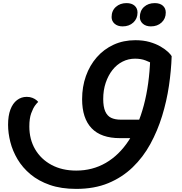

<svg xmlns="http://www.w3.org/2000/svg" viewBox="-20 -865 1173 1237"><path d="M471 352Q374 352 301 326.5Q228 301 176.5 258Q125 215 93 161Q61 107 46.5 49.5Q32 -8 32 -61Q32 -119 47 -159Q62 -199 89.5 -220Q117 -241 152 -241Q173 -241 189 -234.5Q205 -228 214.5 -220Q224 -212 226 -208Q220 -204 206.5 -186Q193 -168 181 -135Q169 -102 169 -50Q169 33 206.5 97Q244 161 312 197.5Q380 234 471 234Q576 234 661.5 184.5Q747 135 809 41Q871 -53 906.5 -186.5Q942 -320 948 -488L961 -456Q947 -464 918 -475.5Q889 -487 850 -487Q807 -487 769.5 -468Q732 -449 704.5 -414Q677 -379 661 -331.5Q645 -284 645 -227Q645 -177 658 -147.5Q671 -118 696 -106Q721 -94 759 -94H910V25H753Q631 25 570 -39Q509 -103 509 -226Q509 -306 533.5 -375Q558 -444 603.5 -496Q649 -548 712 -577Q775 -606 852 -606Q903 -606 943.5 -594.5Q984 -583 1014 -565.5Q1044 -548 1062 -531Q1080 -514 1086 -503Q1083 -411 1068.5 -312.5Q1054 -214 1024.5 -118Q995 -22 948.5 63Q902 148 834.5 213Q767 278 677.5 315Q588 352 471 352ZM952 -695Q920 -695 900.5 -712Q881 -729 881 -755Q881 -796 908 -820.5Q935 -845 977 -845Q1010 -845 1029 -828.5Q1048 -812 1048 -784Q1048 -745 1021 -720Q994 -695 952 -695ZM770 -695Q738 -695 718.5 -712Q699 -729 699 -755Q699 -796 726.5 -820.5Q754 -845 795 -845Q828 -845 847 -828.5Q866 -812 866 -784Q866 -745 839 -720Q812 -695 770 -695Z"/></svg>

Font: Lemonada Medium
Style: Regular
Weight: 500
Designer: Mohamed Gaber (Arabic), Eduardo Tunni (Latin)
Foundry: Kief Type Foundry
Version: Version 4.004; ttfautohint (v1.8.2)